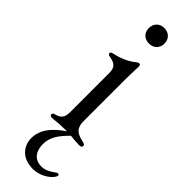

<svg xmlns="http://www.w3.org/2000/svg" viewBox="-299 -647 878 878"><g transform="rotate(45 140.0 -208.5)"><path d="M67.8 5C84.9 5 102.6 0 149.9 0H160.5C136.7 17 67.1 62.1 67.1 136.4C67.1 190 104 232.2 171.5 232.2C228.7 232.2 275.2 190 275.2 171.5C275.2 167.3 272.7 164.8 268.1 164.8C264.9 164.8 260.7 167.3 258.2 169C236.5 185 216.3 196.7 190.7 196.7C141.7 196.7 123.9 157.3 123.9 119.7C123.9 72.8 149.1 40.1 187.9 1.4C209.9 3.2 228.3 5.7 243.3 5.7C254.3 5.7 261 2.8 261 -5C261 -11.7 257.1 -14.6 245.7 -17.4C213.4 -25.2 181.8 -33 181.5 -85.2V-367.5C181.5 -397.7 183.6 -422.9 183.6 -441.1C183.6 -451.3 180 -453.8 174.4 -453.8C170.8 -453.8 167.3 -451.7 161.9 -447.8C145.6 -435 117.9 -413.7 57.9 -400.6C49.7 -399.1 45.1 -396 45.1 -390.3C45.1 -384.6 49.7 -382.1 56.8 -380.3C81.3 -374.6 109 -371.8 109 -325.6V-70.7C109 -29.1 87.4 -22 66.4 -16C59.3 -13.8 55 -11 55 -4.6C55 2.5 60.4 5 67.8 5ZM91.3 -598.7C91.3 -568.9 112.2 -548.7 141.7 -548.7C171.5 -548.7 192.5 -568.9 192.5 -598.7C192.5 -628.6 171.5 -649.1 141.7 -649.1C112.2 -649.1 91.3 -628.6 91.3 -598.7Z"/></g></svg>

Font: Margiela Serif
Style: Regular
Weight: 400
Designer: Andreas Faust, Stefan Endress
Version: Version 1.002;FEAKit 1.0